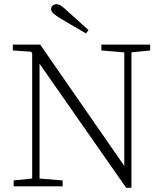

<svg xmlns="http://www.w3.org/2000/svg" viewBox="-20 -886 773 913"><path d="M462 -646V-674H694V-646L605 -637V7H580L168 -583V-37L278 -28V0H45V-28L133 -37V-633L128 -640L41 -646V-674H171L571 -97V-637ZM401 -743 389 -727Q359 -744 329 -762Q299 -780 271 -796Q245 -812 234 -822Q223 -832 223 -843Q223 -854 231 -860Q239 -866 249 -866Q259 -866 270 -859Q281 -852 302 -832Q325 -811 350.5 -788.5Q376 -766 401 -743Z"/></svg>

Font: Source Serif Pro Light
Style: Regular
Weight: 300
Designer: Frank Grießhammer
Foundry: Adobe Systems Incorporated
Version: Version 3.001;hotconv 1.0.111;makeotfexe 2.5.65597